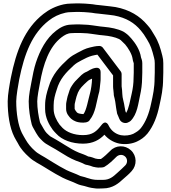

<svg xmlns="http://www.w3.org/2000/svg" viewBox="-20 -778 1000 1124"><path d="M423 -708H448C463.3 -708 483.6 -706.4 498.7 -705.1L517.1 -703.3C525.1 -701.6 530.3 -700.8 537.5 -700.1L557.6 -698.1C576.9 -696.4 597 -693 619.3 -691.1L648 -687.3C720 -673.6 767.2 -644.1 804.8 -599C820.6 -580.1 823.4 -574.9 840.8 -546.8C862.4 -512.2 870 -487 881.9 -439.4C884.7 -429.7 886 -420.3 886 -408V-353C886 -343.2 885 -332.2 885 -321C885 -262.7 875.8 -222.9 864.5 -171.2C852.2 -111.9 833 -64.2 804.6 -27.8C790.8 -11.6 779.5 -5.3 759.6 5.7C741.7 13.8 713 18.3 687.9 13.5C654.9 6.6 630.3 -14.3 616.4 -42.2C616.4 -42.2 601.2 -80.9 574.3 -46.3C545.9 -9.9 522.7 13 466 13C412.3 13 370.5 -5.1 346.1 -29.2C340.2 -35.8 334.3 -42.4 328.4 -48.8C310.8 -73.1 294 -105.9 294 -140V-162C294 -194.1 302 -222.9 311.9 -252.6C330 -316 366.3 -353.5 411.8 -395.5C426.1 -408.3 438 -414.7 457.3 -424.9C479.5 -436.8 497.4 -445.7 519 -451.7C529.4 -454.1 540.9 -456.8 550.2 -458.1L642 -336.6V-271C642 -257.3 646 -239.4 646 -228V-224C646 -221.7 646.5 -218.9 647 -217.1C652.9 -196.2 657.4 -170.1 659.6 -147.5C661 -133.8 664 -125.5 664 -123C664 -114 668.9 -105.5 671.4 -99.4L678.6 -82.2C682.3 -71.7 695.1 -56.1 718.2 -58C720.5 -58.1 725.4 -59.2 728.2 -60.6L738.2 -65.6C740.5 -66.8 743.1 -68.8 744.7 -70.3C784.2 -109.8 789.3 -172.8 799.9 -219.5C806.9 -250.2 811.9 -286 812 -322.2C812.7 -333.7 813 -343.2 813 -353V-408C813 -425 807 -436.2 805.6 -441.5C798.9 -487.8 770.8 -527 750 -551.3C741.3 -561.4 728.5 -575.4 715.9 -583.8L703.9 -591.8C703 -592.4 701.8 -593 701.2 -593.4C668.7 -609.6 628.5 -617.2 588.4 -620.9L568.6 -622.9C540.2 -626 504.4 -633.8 470.1 -634C462.5 -634.7 455.2 -635 448 -635H423C415 -635 404.3 -634.5 397.9 -634C357.8 -633.5 329.5 -614.2 309.3 -598.9C250.1 -553.8 214.1 -483.3 190.3 -411.9C179.5 -379.4 170.4 -333.8 164.4 -299.7C158.7 -271.9 148 -217.5 148 -185C148 -136 156.1 -88.7 165.7 -49.9C166 -48.9 166.5 -47.5 166.8 -46.7L170.8 -36.7C171.3 -35.4 172.2 -33.7 172.8 -32.8C184.6 -13.9 195.5 13.9 218.3 36.7C225.5 43.8 233.3 52.9 248.1 62.8C265.7 74.5 287.2 85.1 306 96.4L331.9 112.3C360.2 129.7 387.6 147.8 424.1 162.4C444.5 169.8 461.4 175.6 475.6 183.7C479.6 186 486.3 187.4 491 187.9C504 190.8 512.7 193.7 525.2 198.4C528 199.4 531.5 200 533.9 200C534.3 200 545.5 203 553 203H558C569 203 583.7 203.1 591.4 198.7C616.5 184.4 642.8 158.5 660.7 140.7C673.8 127.6 696 123.2 712.6 138.4C726.7 151.4 728 174.8 713.8 189.8C700.8 203.6 685.8 216.6 667.1 233.6C641.7 257.1 620.8 275 583 275C562.2 275 546 275.6 536.5 274.3L522.8 272.3C514.9 270.9 510.4 269.8 502.4 267.1L489 263.3C472.2 256.8 457.7 255.1 450.5 252.3C421.8 238.1 392.2 229 369.5 217.8C340.8 202.4 317.5 190 292.3 173.8L266.5 158C235.3 137.3 202.1 122.7 184.7 105.3C184.3 105 183.8 104.4 183.5 104.2C162.6 86 143.8 63.4 130.1 39.3C126.1 31.3 122.8 25.9 119.3 20.8L108.2 0.4C86.2 -43.9 75 -114 75 -185C75 -214.6 86.5 -282.1 92.5 -313.2C123 -465.7 169.4 -582.6 265.3 -657.3C293.6 -679.3 323.8 -694.8 363.4 -703.6C373.6 -705.9 384.1 -707 395 -707C404.9 -707 414.6 -708 423 -708ZM423 -585H448C454.5 -585 461.8 -584 469 -584C498.5 -584 529.5 -576.9 563.4 -573.1L583.6 -571.1C620.2 -567.8 652.8 -561.1 677.5 -549.3L686.8 -543.1C693.6 -537.1 704.2 -526.5 712.6 -518C729.8 -497.7 752.8 -461.1 756.2 -433.9C758 -419.7 763 -409.5 763 -408V-353C763 -343.9 762 -333.6 762 -323C762 -289.5 757.6 -258.9 751.1 -230.5C741.1 -186.6 734.3 -142.4 718.3 -117C716.7 -120.7 715.7 -123.3 713.8 -128.1C712.5 -140.4 709.7 -149.1 709.4 -152.5C707.1 -175.5 696 -204.4 696 -228C696 -243.5 693.6 -259.8 692 -272.6V-345C692 -349.8 690.2 -355.7 686.9 -360.1L581.9 -499.1C578 -504.3 570.1 -509 562 -509C540.7 -509 520.3 -503.2 507.6 -500.4C478.7 -494 456.1 -481 433.7 -469.1C414.8 -459 397.7 -450 378.2 -432.5C331.4 -389.3 286.3 -343.9 264.1 -267.4C254.5 -238.4 244 -202.2 244 -162V-140C244 -89.1 268.1 -46.4 288.8 -18.2C295 -9.8 303 -2.4 309.4 4.7C343.3 42.4 402.7 63 466 63C524.2 63 562.8 40.4 591.4 10.6C611.7 35 641.7 54.9 678.1 62.5C716 69.7 754 63.7 781.7 50.6C803.9 40.1 823.8 27.1 843.4 3.8C879.5 -42.1 900.2 -97.2 913.4 -160.8C924.4 -211.4 934.9 -256 935 -320.3C935.6 -330.3 936 -342.9 936 -353V-408C936 -423.9 934.4 -437.5 930.1 -452.6C918.7 -498.2 908.1 -533.5 883.2 -573.2C868.2 -597.5 862.9 -609.4 842.8 -631.5C798.5 -684.3 738.2 -721.3 656.6 -736.6C656.3 -736.6 655.7 -736.7 655.3 -736.8L625.3 -740.8C604.1 -743.6 584.4 -745.9 562.4 -747.9L542.5 -749.9C535.5 -750.6 529.8 -752.2 523.5 -752.9L503.3 -754.9C487.1 -756.2 466.7 -758 448 -758H423C413.8 -758 404.9 -757.7 394.2 -757C381.6 -756.9 365.9 -755.4 352.6 -752.4C305.7 -742 267.8 -722.5 234.6 -696.7C123.9 -610.6 74.7 -479.2 43.5 -322.8C37.1 -289.7 25 -223.8 25 -185C25 -108.8 35.7 -32.6 63.8 23.6L76.1 46C78.9 51.2 82 54.9 85.6 62.2C101.2 93.4 125.4 119.6 149.9 141.3C176.5 167.4 214.6 183.5 239.5 200.1L265.7 216.2C292.3 233.3 318.5 247.1 346.5 262.2C376.1 277 405.3 285.6 428.8 297.4C446.9 306.4 464 308.1 474.1 311L487.6 314.9C495.8 317.6 505.5 320.1 515.2 321.7L528.5 323.6C547.1 327.6 569 325 583 325C640.3 325 675.5 294 700.9 270.4C716.8 256 733.8 243 750.6 223.8C782.7 188.8 781.7 134 746.4 101.6C712 69.9 657.6 70.3 624.8 105.8C610.4 120.2 587.6 141.7 571.1 152.6C566.6 152.8 562.1 153 558 153H554.8C551.8 152.5 546.5 151 539.2 150.3C527.3 145.9 512.7 139.8 496.5 138.1C479.6 129.1 460.2 122.3 441.9 115.6C412.5 103.8 386.9 87.4 358.1 69.7L332 53.6C313.3 42.4 295.5 31.7 275 20.6C268.6 16.1 263.9 10.5 253.2 0.9C240.7 -11.9 231.7 -32 216.4 -57.3L213.8 -63.7C205.5 -97.5 198 -142.3 198 -185C198 -208 208.2 -264.5 213.6 -290.3C233 -402.8 267.9 -504.4 339.7 -559.1C358.1 -573.1 376 -584 399 -584C407 -584 415 -585 423 -585ZM396.1 -83.2C396.1 -83.2 406.8 -75.2 407.7 -74.7L419.8 -68.6C427.9 -64.6 443.6 -60 467 -60C472 -60 478.4 -60.7 484.3 -61.7C502.9 -66.4 504.3 -74.7 506.2 -77C539 -116.3 545 -181.6 555.8 -221.4C565 -247.7 564.4 -275 567.7 -296.2C569 -304.3 569 -313.2 569 -321V-356C569 -363.5 566.1 -385 539.9 -380.7C511.8 -376 497.5 -361.8 487.2 -357.9C462.4 -348.6 447.8 -329.2 438.2 -320.5C426.4 -309.7 412.3 -294.6 401.1 -276.8C389.1 -260.2 384.4 -241.3 380.4 -228.3C373.2 -209.6 371.7 -192.9 368.7 -181.1C367.4 -175.6 367 -168.9 367 -163V-140C367 -113.4 385 -93.7 396.1 -83.2ZM441.4 -113.8 431.3 -118.8C426.8 -122.8 417.5 -137.1 417 -140.2V-163C417 -165.5 417.1 -166.8 417.5 -170C421.3 -185.7 424.7 -202.2 427.9 -212.6C439 -248.8 448.7 -260.3 472.3 -283.9C485.6 -296.2 497.2 -308.3 504.8 -311.1C510.2 -313.1 514.5 -315.2 519 -317.6C518.3 -289.1 512.4 -252 507.9 -235.7C495.2 -190 486.3 -132.7 468.6 -110.1C468.6 -110.1 467.5 -110 467 -110C457.7 -110 452.4 -112.2 441.4 -113.8Z"/></svg>

Font: Smoothie
Style: Outline
Weight: 400
Foundry: Cannot Into Space Fonts
Version: Version 0.8